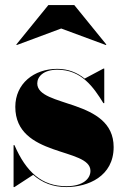

<svg xmlns="http://www.w3.org/2000/svg" viewBox="-20 -748 500 778"><path d="M228 -632.5 409 -565.5 411 -567.5 281 -727.5H176L46 -567.5L48 -565.5ZM38.5 10 114.5 -39.5C150.5 -7.5 194.5 10 249 10C336 10 440.5 -33 440.5 -152C440.5 -350 131 -311 131 -410C131 -437 155.5 -465.5 212.5 -465.5C310.5 -465.5 359 -394.5 399 -330H402.5V-470H399L323 -429.5C294 -453 258 -469 212 -469C117.5 -469 42 -409 42 -315C42 -109 346.5 -151.5 346.5 -55.5C346.5 -25 318 6.5 249 6.5C149 6.5 86 -51 38.5 -160H35V10Z"/></svg>

Font: Bodoni* 48pt Fatface
Style: Regular
Weight: 900
Version: Version 2.3